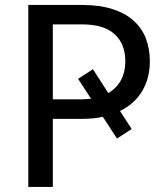

<svg xmlns="http://www.w3.org/2000/svg" viewBox="-20 -736 640 756"><path d="M406.5 -369.5Q439.5 -389 456.5 -421Q473.5 -453 473.5 -494.5Q473.5 -563 431.2 -601.5Q389 -640 303 -640H188V-345H303Q312.5 -345 321.2 -345.8Q330 -346.5 338.5 -347.5L287.5 -425.5L346 -463.5ZM303 -716.5Q371 -716.5 421.2 -700.8Q471.5 -685 504.5 -656Q537.5 -627 553.8 -586Q570 -545 570 -494.5Q570 -428.5 540.2 -378Q510.5 -327.5 452.5 -299L498.5 -228L440.5 -190.5L385 -276Q348.5 -268 303 -268H188V0H91.5V-716.5Z"/></svg>

Font: Lato-Regular
Style: Regular
Weight: 400
Designer: Lukasz Dziedzic with Adam Twardoch and Botio Nikoltchev
Foundry: tyPoland Lukasz Dziedzic
Version: Version 2.015; 2015-08-06; http://www.latofonts.com/